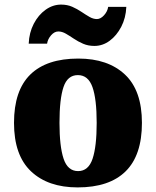

<svg xmlns="http://www.w3.org/2000/svg" viewBox="-20 -806 680 836"><path d="M318 10Q189 10 115 -60Q41 -130 41 -271Q41 -412 112 -481.5Q183 -551 321 -551Q450 -551 524 -481.5Q598 -412 598 -271Q598 -130 527 -60Q456 10 318 10ZM320 -61Q365 -61 383 -114.5Q401 -168 401 -271Q401 -375 382.5 -427Q364 -479 319 -479Q274 -479 256.5 -427Q239 -375 239 -271Q239 -168 257 -114.5Q275 -61 320 -61ZM391 -606Q364 -606 342 -615.5Q320 -625 301.5 -637.5Q283 -650 266.5 -659.5Q250 -669 234 -669Q217 -669 202.5 -652.5Q188 -636 185 -616H105Q107 -664 127 -702.5Q147 -741 178.5 -763.5Q210 -786 246 -786Q273 -786 294.5 -776.5Q316 -767 334.5 -754.5Q353 -742 369.5 -732.5Q386 -723 402 -723Q418 -723 433 -739.5Q448 -756 451 -776H530Q528 -728 508 -689.5Q488 -651 457.5 -628.5Q427 -606 391 -606Z"/></svg>

Font: Noto Serif Telugu Black
Style: Regular
Weight: 900
Designer: Jelle Bosma - Monotype Design Team
Foundry: Monotype Imaging Inc.
Version: Version 2.005; ttfautohint (v1.8.4.7-5d5b)